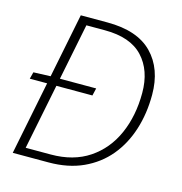

<svg xmlns="http://www.w3.org/2000/svg" viewBox="-100 -750 799 841"><g transform="rotate(15 300.0 -329.5)"><path d="M304 -333H20L28 -364L107 -367H312ZM32 0 164 -659H285Q421 -659 488.5 -590Q556 -521 556 -403Q556 -318 532.5 -244.5Q509 -171 463.5 -116.5Q418 -62 350.5 -31Q283 0 194 0ZM81 -36H195Q297 -36 368 -83.5Q439 -131 475.5 -213.5Q512 -296 512 -400Q512 -502 455.5 -562.5Q399 -623 283 -623H199Z"/></g></svg>

Font: Source Code Pro ExtraLight Light
Style: Italic
Weight: 300
Italic angle: -11°
Monospace: yes
Version: Version 1.016;hotconv 1.0.116;makeotfexe 2.5.65601